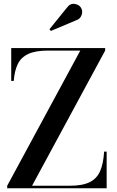

<svg xmlns="http://www.w3.org/2000/svg" viewBox="-20 -1007 628 1027"><path d="M387.5 -898.5 252 -841.5 244.5 -850.5 338 -966Q355.5 -990 379.5 -986Q403.5 -982 413 -966Q424 -949 416.8 -927.2Q409.5 -905.5 387.5 -898.5ZM40 -750H542.5V-736.5L151.5 -13.5H353Q421.5 -13.5 460 -32.8Q498.5 -52 515.8 -92.2Q533 -132.5 537 -196H550.5V0H18.5V-13.5L409.5 -736.5H238Q169.5 -736.5 130.8 -718.2Q92 -700 74.8 -663.8Q57.5 -627.5 53.5 -574H40Z"/></svg>

Font: Bodoni* 16 Medium
Style: Regular
Weight: 500
Version: Version 2.2